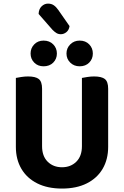

<svg xmlns="http://www.w3.org/2000/svg" viewBox="-20 -1047 700 1083"><path d="M329.7 16.6Q248.3 16.6 190 -12.7Q131.6 -42 100.6 -95Q69.5 -148 69.5 -218.5V-285.6H217.3V-222.7Q217.3 -166.1 249 -134.8Q280.7 -103.6 329.7 -103.6Q378.6 -103.6 410.4 -134.8Q442.1 -166.1 442.1 -222.7V-285.6H590.1V-218.5Q590.1 -148 559.1 -95Q528 -42 469.7 -12.7Q411.4 16.6 329.7 16.6ZM217.3 -254.6H69.5V-607.4Q79.5 -609.4 99.2 -612.6Q119 -615.8 138.1 -615.8Q180 -615.8 198.6 -601.3Q217.3 -586.8 217.3 -546.2ZM590.1 -253.1H442.1V-607.4Q452 -609.4 471.8 -612.6Q491.5 -615.8 510.6 -615.8Q552.5 -615.8 571.3 -601.3Q590.1 -586.8 590.1 -546.2ZM300.9 -745.1Q300.9 -714.7 280.2 -693.8Q259.4 -673 225.8 -673Q193.7 -673 173.1 -693.8Q152.5 -714.7 152.5 -745.1Q152.5 -775.5 173.1 -796.7Q193.7 -818 225.8 -818Q259.4 -818 280.2 -796.7Q300.9 -775.5 300.9 -745.1ZM503.7 -745.1Q503.7 -714.7 483.2 -693.8Q462.7 -673 429.3 -673Q397.5 -673 376.3 -693.8Q355 -714.7 355 -745.1Q355 -775.5 376.3 -796.7Q397.5 -818 429.3 -818Q462.7 -818 483.2 -796.7Q503.7 -775.5 503.7 -745.1ZM276.4 -878.5 197.8 -968.3Q198.8 -996 214.7 -1011.3Q230.6 -1026.6 250.7 -1026.6Q269.8 -1026.6 283.3 -1017.3Q296.9 -1008 308.7 -990.9L372.3 -899.7Q368.9 -877.1 354.3 -865.5Q339.8 -854 323.1 -854Q309.4 -854 298.7 -860.4Q287.9 -866.9 276.4 -878.5Z"/></svg>

Font: Baloo Bhaina 2
Style: Regular
Weight: 400
Designer: Yesha Goshar, Manish Minz, Shuchita Grover and Ek Type
Foundry: Ek Type
Version: Version 1.700